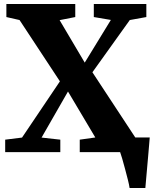

<svg xmlns="http://www.w3.org/2000/svg" viewBox="-20 -763 771 963"><path d="M630 180Q628 165 621.5 139Q615 113 607.2 84.2Q599.5 55.5 592.8 32.2Q586 9 582.5 0L549 -73.5H731Q730 -60.5 727.8 -34.5Q725.5 -8.5 722.8 23.5Q720 55.5 717.2 87Q714.5 118.5 712.2 143.5Q710 168.5 709 180ZM90.5 -73 280.5 -355 78 -662.5 12 -677.5V-743H357.5V-677.5L279 -662L405 -449L536 -663L450.5 -677.5V-743H714V-677.5L631 -662.5L443.5 -400.5L658.5 -73.5L724.5 -62.5V0H380V-62.5L458 -73.5L321 -304L188.5 -73L282.5 -62.5V0H6V-62.5Z"/></svg>

Font: Merriweather 28pt Black
Style: Regular
Weight: 900
Version: Version 2.100